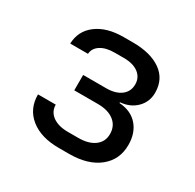

<svg xmlns="http://www.w3.org/2000/svg" viewBox="-128 -697 856 843"><g transform="rotate(30 300.0 -275.0)"><path d="M266 7Q176 7 123 -35.5Q70 -78 70 -151H160Q160 -116 188.5 -95Q217 -74 266 -74H319Q371 -74 401 -96.5Q431 -119 431 -158Q431 -199 401 -222.5Q371 -246 319 -246H199V-324H316Q363 -324 390.5 -345Q418 -366 418 -402Q418 -437 391 -457.5Q364 -478 317 -478H270Q226 -478 199.5 -461Q173 -444 171 -415H81Q83 -480 134 -518.5Q185 -557 270 -557H317Q407 -557 459.5 -520Q512 -483 512 -414Q512 -368 480.5 -336.5Q449 -305 399 -301V-297Q459 -293 492 -255Q525 -217 525 -157Q525 -82 469.5 -37.5Q414 7 319 7Z"/></g></svg>

Font: JetBrainsMonoNL NF
Style: Regular
Weight: 400
Designer: Philipp Nurullin, Konstantin Bulenkov
Foundry: JetBrains
Version: Version 2.304; ttfautohint (v1.8.4.7-5d5b);Nerd Fonts 3.2.1